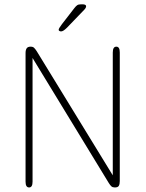

<svg xmlns="http://www.w3.org/2000/svg" viewBox="-20 -834 659 864"><path d="M111 9.5Q95 9.5 95 -16.5V-595Q95 -609 100 -616.5Q105 -624 117.5 -624H118Q128 -624 133.2 -619Q138.5 -614 145 -604L487.5 -45V-597.5Q487.5 -624 503.5 -624Q511 -624 515 -617.8Q519 -611.5 519 -597.5V-19Q519 -5.5 514.8 2Q510.5 9.5 497.5 9.5H496.5Q487 9.5 481.5 4.8Q476 0 469.5 -10.5L126.5 -573V-16.5Q126.5 9.5 111 9.5ZM254 -692.5Q252 -692.5 248 -694.2Q244 -696 244 -700Q244 -706 258.5 -725L315 -798Q322 -807 327.8 -810.8Q333.5 -814.5 344.5 -814.5H352.5Q358.5 -814.5 363 -812.5Q367.5 -810.5 367.5 -806Q367.5 -798.5 358.5 -789.5L282 -710Q274 -702 267 -697.2Q260 -692.5 254 -692.5Z"/></svg>

Font: Sono ExtraLight Monospace ExtraLight
Style: Regular
Weight: 250
Version: Version 2.112